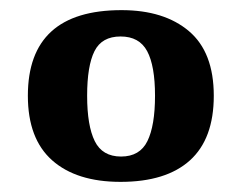

<svg xmlns="http://www.w3.org/2000/svg" viewBox="-20 -739 477 379"><path d="M218 -380Q131 -380 83 -422.5Q35 -465 35 -550Q35 -719 220 -719Q304 -719 353 -677.5Q402 -636 402 -550Q402 -465 355 -422.5Q308 -380 218 -380ZM219 -430Q256 -430 271 -460.5Q286 -491 286 -550Q286 -609 270.5 -638Q255 -667 218 -667Q181 -667 166.5 -638Q152 -609 152 -550Q152 -491 167 -460.5Q182 -430 219 -430Z"/></svg>

Font: Noto Serif Oriya
Style: Bold
Weight: 700
Designer: David Williams
Foundry: Google LLC, David Williams
Version: Version 1.051; ttfautohint (v1.8.4.7-5d5b)